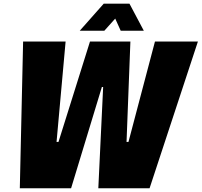

<svg xmlns="http://www.w3.org/2000/svg" viewBox="-20 -1006 1078 1026"><path d="M406.2 -841.8H537.6L595.7 -906.7L625 -841.8H748.5L671.9 -986.3H534.2ZM85.9 0H359.9L524.4 -541H531.2L505.4 0H779.3L1037.6 -784.2H808.1L666.5 -247.6H656.2L676.8 -784.2H460.9L292.5 -247.6H282.2L330.6 -784.2H103.5Z"/></svg>

Font: Decalotype Black Italic
Style: Regular
Weight: 900
Italic angle: -10°
Designer: Alfredo Marco Pradil
Foundry: Alfredo Marco Pradil
Version: Version 1.0